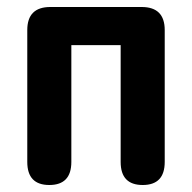

<svg xmlns="http://www.w3.org/2000/svg" viewBox="-20 -529 550 549"><path d="M121 0Q58 0 58 -66V-443Q58 -509 124 -509H385Q451 -509 451 -443V-66Q451 0 388 0Q325 0 325 -66V-400H184V-66Q184 0 121 0Z"/></svg>

Font: Zen Maru Gothic Black
Style: Regular
Weight: 900
Designer: Yoshimichi Ohira
Foundry: Positype
Version: Version 1.001